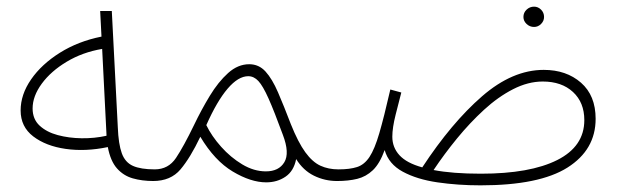

<svg xmlns="http://www.w3.org/2000/svg" viewBox="-20 -539 1860 577"><path d="M441 5Q407 5 379 -3Q351 -11 331.5 -33Q312 -55 304 -97Q237 -83 177.5 -91.5Q118 -100 80 -129Q42 -158 42 -207Q42 -255 73.5 -300.5Q105 -346 160 -380.5Q215 -415 285 -429L281 -506H316L334 -157Q336 -106 346 -78.5Q356 -51 379.5 -40.5Q403 -30 445 -30Q463 -30 463 -13Q463 -6 457 -0.5Q451 5 441 5ZM78 -213Q78 -181 99 -161.5Q120 -142 153.5 -133Q187 -124 225.5 -123.5Q264 -123 300 -131V-135L287 -392Q228 -382 180.5 -353.5Q133 -325 105.5 -287.5Q78 -250 78 -213Z M440 5 445 -30Q486 -30 509 -64.5Q532 -99 563 -163Q585 -209 610.5 -251Q636 -293 665.5 -319.5Q695 -346 729 -346Q758 -346 778 -324Q798 -302 815.5 -261.5Q833 -221 854 -166Q876 -111 897.5 -81.5Q919 -52 943 -41Q967 -30 997 -30Q1016 -30 1016 -13Q1016 -6 1011 -0.5Q1006 5 993 5Q956 5 923.5 -11Q891 -27 870 -61Q863 -25 838 -8Q813 9 780 9Q734 9 679.5 -23.5Q625 -56 582 -128Q552 -65 522.5 -30Q493 5 440 5ZM600 -163Q616 -130 644.5 -98Q673 -66 708 -45Q743 -24 779 -24Q818 -24 834.5 -51.5Q851 -79 830 -134Q804 -205 787 -243Q770 -281 756.5 -295.5Q743 -310 726 -310Q696 -310 664 -272.5Q632 -235 600 -163Z M1585 -458Q1572 -458 1562.5 -467Q1553 -476 1553 -488Q1553 -501 1562.5 -510Q1572 -519 1585 -519Q1597 -519 1606 -510Q1615 -501 1615 -488Q1615 -476 1606 -467Q1597 -458 1585 -458Z M1424 18Q1356 18 1294.5 9Q1233 0 1190.5 -23Q1148 -46 1136 -88Q1121 -47 1100.5 -27.5Q1080 -8 1053.5 -1.5Q1027 5 993 5L998 -30Q1031 -30 1053 -37Q1075 -44 1090.5 -67.5Q1106 -91 1120 -139Q1134 -187 1153 -270L1186 -261Q1179 -234 1169 -194.5Q1159 -155 1159 -128Q1159 -96 1180.5 -72.5Q1202 -49 1249 -36Q1337 -170 1428.5 -249.5Q1520 -329 1614 -329Q1682 -329 1726 -290.5Q1770 -252 1770 -182Q1770 -89 1685.5 -35.5Q1601 18 1424 18ZM1611 -294Q1567 -294 1522 -271Q1477 -248 1434.5 -209Q1392 -170 1353.5 -123Q1315 -76 1283 -28Q1340 -17 1425 -17Q1573 -17 1654.5 -58Q1736 -99 1736 -178Q1736 -231 1702 -262.5Q1668 -294 1611 -294Z"/></svg>

Font: Noto Sans Arabic SemCond ExtLt
Style: Regular
Weight: 200
Width: 4
Designer: Monotype Design Team, Nadine Chahine, Nizar Qandah and Khaled Hosny
Foundry: Monotype Imaging Inc.
Version: Version 2.012; ttfautohint (v1.8.4.7-5d5b)